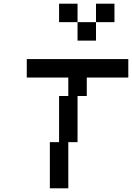

<svg xmlns="http://www.w3.org/2000/svg" viewBox="-20 -1020 715 1040"><path d="M350 -500H300V-250H250V0H350V-250H400V-500H450V-600H675V-700H125V-600H350ZM300 -900H400V-1000H300ZM400 -800H500V-900H400ZM500 -900H600V-1000H500Z"/></svg>

Font: LS-VG5000 Shifted
Style: Regular
Weight: 400
Designer: Justin Bihan, 2021
Foundry: Justin Bihan, 2021
Version: Version 1.000;Glyphs 3.1.2 (3151)